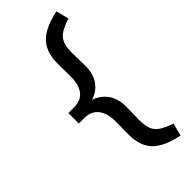

<svg xmlns="http://www.w3.org/2000/svg" viewBox="-286 -742 984 984"><g transform="rotate(-45 205.5 -250.0)"><path d="M184 7 185 -88Q185 -146 159.5 -178.5Q134 -211 87 -212H44V-288H89Q136 -289 160.5 -320.5Q185 -352 185 -412L184 -507Q184 -589 227 -634Q270 -679 369 -700L387 -631Q343 -616 319 -600.5Q295 -585 285 -560Q275 -535 275 -493L277 -398Q277 -340 250.5 -302Q224 -264 174 -249L173 -252Q224 -235 250.5 -197Q277 -159 277 -102L275 -7Q275 34 284.5 58.5Q294 83 317 99Q340 115 383 130L387 131L369 200Q270 180 227 135.5Q184 91 184 7Z"/></g></svg>

Font: Easer Grotesk Variable
Style: Regular
Weight: 400
Designer: Boardeaser, Bonnie Shaver-Troup, Thomas Jockin
Foundry: Lexend
Version: Version 1.001;Glyphs 3.1.2 (3151)